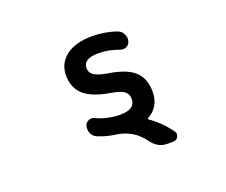

<svg xmlns="http://www.w3.org/2000/svg" viewBox="-113 -734 1226 1040"><g transform="rotate(-20 500.0 -214.0)"><path d="M686.5 129.9Q633.8 129.9 597.7 81.1Q573.2 47.9 546.9 28.3Q505.9 -2 449.2 -11.7Q393.6 -17.6 340.8 -40Q321.3 -48.8 311.5 -69.3Q306.6 -81.1 306.6 -94.7Q306.6 -102.5 308.6 -111.3Q313.5 -128.9 331.1 -136.7Q338.9 -140.6 347.7 -140.6Q356.4 -140.6 365.2 -135.7Q431.6 -105.5 502 -105.5Q588.9 -105.5 588.9 -165Q588.9 -192.4 570.3 -208Q549.8 -224.6 497.1 -233.4Q393.6 -250 345.7 -291Q297.9 -333 297.9 -405.3Q297.9 -474.6 352.5 -516.6Q407.2 -557.6 502.9 -557.6Q578.1 -557.6 644.5 -533.2Q665 -525.4 673.8 -505.9Q680.7 -493.2 680.7 -479.5Q680.7 -472.7 678.7 -464.8Q673.8 -446.3 656.2 -437.5Q647.5 -433.6 637.7 -433.6Q629.9 -433.6 621.1 -436.5Q563.5 -459 502.9 -459Q416 -459 416 -405.3Q416 -378.9 435.5 -365.2Q456.1 -349.6 509.8 -339.8Q616.2 -324.2 662.1 -283.2Q709 -240.2 709 -165Q709 -75.2 636.7 -37.1Q634.8 -36.1 634.8 -33.7Q634.8 -31.2 636.7 -29.3Q700.2 14.6 748 81.1Q753.9 88.9 753.9 97.7Q753.9 105.5 750 113.3Q740.2 129.9 720.7 129.9Z"/></g></svg>

Font: Rounded Mgen+ 1mn medium
Style: Regular
Weight: 500
Designer: [Source Han Sans]
Ryoko NISHIZUKA  (kana & ideographs); Paul D. Hunt (Latin, Greek & Cyrillic); Wenlong ZHANG  (bopomofo
Version: Version 1.059.20150602